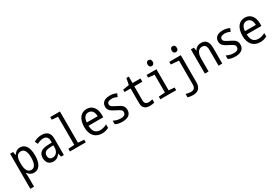

<svg xmlns="http://www.w3.org/2000/svg" viewBox="89 -2100 5323 3679"><g transform="rotate(-30 2750.0 -260.0)"><path d="M60 240H142V11C142 -14 139 -50 137 -68H142C172 -26 216 10 281 10C388 10 460 -86 460 -269C460 -452 393 -547 282 -547C215 -547 171 -509 143 -464H139L126 -536H60ZM262 -63C178 -63 142 -139 142 -269V-289C142 -406 175 -474 261 -474C334 -474 374 -406 374 -270C374 -137 334 -63 262 -63Z M709 10C775 10 820 -22 857 -76H860L878 0H940V-367C940 -490 873 -547 756 -547C689 -547 640 -528 586 -499L616 -433C656 -455 703 -474 751 -474C813 -474 859 -443 859 -357V-322L765 -319C629 -315 560 -262 560 -150C560 -41 625 10 709 10ZM731 -63C685 -63 646 -88 646 -152C646 -221 690 -255 785 -259L858 -262V-214C858 -110 795 -63 731 -63Z M1075 0H1425V-59L1292 -69V-760H1078V-701L1210 -691V-69L1075 -59Z M1785 10C1842 10 1886 -2 1934 -27V-104C1884 -79 1841 -63 1787 -63C1684 -63 1633 -125 1630 -249H1955V-304C1955 -447 1883 -547 1755 -547C1624 -547 1545 -441 1545 -264C1545 -88 1637 10 1785 10ZM1873 -320H1632C1638 -418 1683 -474 1754 -474C1831 -474 1872 -410 1873 -320Z M2232 10C2363 10 2429 -43 2429 -142C2429 -232 2374 -262 2292 -303C2202 -348 2168 -366 2168 -408C2168 -451 2204 -476 2269 -476C2306 -476 2341 -468 2388 -446L2417 -513C2367 -537 2324 -547 2271 -547C2154 -547 2086 -498 2086 -405C2086 -320 2144 -288 2228 -245C2326 -195 2347 -182 2347 -140C2347 -94 2322 -61 2238 -61C2177 -61 2122 -79 2079 -102V-24C2117 -2 2169 10 2232 10Z M2842 10C2875 10 2912 5 2942 -4V-77C2909 -67 2879 -63 2857 -63C2796 -63 2767 -92 2767 -157V-464H2945V-536H2769V-679H2716L2688 -539L2550 -515V-464H2685V-143C2685 -27 2751 10 2842 10Z M3252 -633C3286 -633 3309 -654 3309 -698C3309 -744 3286 -765 3252 -765C3218 -765 3196 -744 3196 -698C3196 -655 3217 -633 3252 -633ZM3075 0H3425V-59L3298 -69V-536H3080V-477L3216 -463V-69L3075 -59Z M3786 -633C3820 -633 3843 -654 3843 -698C3843 -744 3820 -765 3786 -765C3752 -765 3730 -744 3730 -698C3730 -655 3751 -633 3786 -633ZM3660 245C3773 245 3837 186 3837 62V-536H3582V-477L3755 -463V68C3755 136 3719 172 3655 172C3623 172 3577 163 3545 153V228C3577 238 3620 245 3660 245Z M4060 0H4142V-279C4142 -404 4187 -474 4269 -474C4334 -474 4363 -430 4363 -346V0H4445V-350C4445 -487 4387 -547 4286 -547C4225 -547 4171 -520 4144 -464H4139L4127 -536H4060Z M4732 10C4863 10 4929 -43 4929 -142C4929 -232 4874 -262 4792 -303C4702 -348 4668 -366 4668 -408C4668 -451 4704 -476 4769 -476C4806 -476 4841 -468 4888 -446L4917 -513C4867 -537 4824 -547 4771 -547C4654 -547 4586 -498 4586 -405C4586 -320 4644 -288 4728 -245C4826 -195 4847 -182 4847 -140C4847 -94 4822 -61 4738 -61C4677 -61 4622 -79 4579 -102V-24C4617 -2 4669 10 4732 10Z M5285 10C5342 10 5386 -2 5434 -27V-104C5384 -79 5341 -63 5287 -63C5184 -63 5133 -125 5130 -249H5455V-304C5455 -447 5383 -547 5255 -547C5124 -547 5045 -441 5045 -264C5045 -88 5137 10 5285 10ZM5373 -320H5132C5138 -418 5183 -474 5254 -474C5331 -474 5372 -410 5373 -320Z"/></g></svg>

Font: Noto Sans Mono ExtraCondensed
Style: Regular
Weight: 400
Width: 2
Designer: Monotype Design Team
Foundry: Monotype Imaging Inc.
Version: Version 2.014